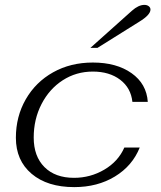

<svg xmlns="http://www.w3.org/2000/svg" viewBox="-20 -756 659 786"><path d="M45 -192Q45 -279 85.5 -349.5Q126 -420 197.5 -460Q269 -500 360 -500Q457 -500 518.5 -456.5Q580 -413 585 -339H522Q516 -396 472 -429.5Q428 -463 360 -463Q292 -463 237 -427.5Q182 -392 150 -330Q118 -268 118 -193Q118 -116 162 -72Q206 -28 283 -28Q350 -28 407 -61.5Q464 -95 489 -152H552Q522 -77 450.5 -33.5Q379 10 284 10Q174 10 109.5 -44.5Q45 -99 45 -192ZM520 -712Q547 -736 571 -736Q582 -736 589 -730.5Q596 -725 596 -717Q596 -695 550 -667L379 -560H350Z"/></svg>

Font: Fahkwang Light
Style: Italic
Weight: 300
Italic angle: -10°
Version: Version 1.000; ttfautohint (v1.6)